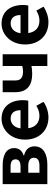

<svg xmlns="http://www.w3.org/2000/svg" viewBox="870 -1484 628 2407"><g transform="rotate(-90 1183.5 -280.0)"><path d="M79 0H323C451 0 553 -47 553 -161C553 -237 505 -276 437 -292V-297C501 -315 531 -362 531 -414C531 -522 435 -560 311 -560H79ZM222 -336V-461H301C364 -461 390 -438 390 -398C390 -360 364 -336 299 -336ZM222 -99V-239H311C379 -239 410 -210 410 -170C410 -127 381 -99 314 -99Z M915 14C985 14 1056 -10 1111 -48L1061 -138C1021 -113 981 -99 935 -99C852 -99 792 -147 780 -239H1125C1129 -252 1132 -279 1132 -306C1132 -461 1052 -574 898 -574C764 -574 637 -461 637 -279C637 -95 759 14 915 14ZM778 -336C789 -418 841 -460 900 -460C972 -460 1006 -412 1006 -336Z M1560 0H1707V-560H1560V-314C1537 -308 1517 -305 1490 -305C1412 -305 1379 -336 1379 -400V-560H1232V-400C1232 -249 1324 -190 1459 -190C1506 -190 1528 -193 1560 -199Z M2108 14C2178 14 2249 -10 2304 -48L2254 -138C2214 -113 2174 -99 2128 -99C2045 -99 1985 -147 1973 -239H2318C2322 -252 2325 -279 2325 -306C2325 -461 2245 -574 2091 -574C1957 -574 1830 -461 1830 -279C1830 -95 1952 14 2108 14ZM1971 -336C1982 -418 2034 -460 2093 -460C2165 -460 2199 -412 2199 -336Z"/></g></svg>

Font: Genne Gothic Bold
Style: Regular
Weight: 700
Designer: Ryoko NISHIZUKA (kana & ideographs); Paul D. Hunt (Latin, Greek & Cyrillic); Wenlong ZHANG (bopomofo); Sandoll Communica
Foundry: Adobe Systems Incorporated
Version: Version 1.004;PS 1.004;hotconv 16.6.51;makeotf.lib2.5.65220